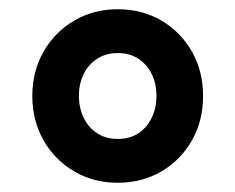

<svg xmlns="http://www.w3.org/2000/svg" viewBox="-20 -730 510 416"><path d="M234.8 -334Q183 -334 141 -358.5Q99 -383 74.5 -425.7Q50 -468.4 50 -522Q50 -575.6 74.5 -618.3Q99 -661 141 -685.5Q183 -710 234.8 -710Q287.7 -710 329.6 -685.5Q371.5 -661 395.7 -618.5Q420 -576 420 -522Q420 -468 395.7 -425.5Q371.5 -383 329.6 -358.5Q287.7 -334 234.8 -334ZM235.3 -429Q261 -429 279.5 -441Q298 -453 308.5 -474.4Q319 -495.8 319 -522Q319 -549 308.5 -570Q298 -591 279.4 -603Q260.8 -615 235.4 -615Q210 -615 191 -603Q172 -591 161.5 -570Q151 -549 151 -522.5Q151 -496 161.5 -474.5Q172 -453 190.8 -441Q209.7 -429 235.3 -429Z"/></svg>

Font: IBM Plex Sans Var
Style: Regular
Weight: 400
Designer: Mike Abbink, Paul van der Laan, Pieter van Rosmalen
Foundry: Bold Monday
Version: Version 3.000